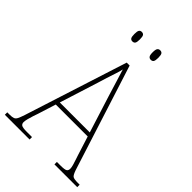

<svg xmlns="http://www.w3.org/2000/svg" viewBox="-263 -1008 1114 1114"><g transform="rotate(45 294.0 -451.0)"><path d="M-3 0V-20H16Q37 -20 47.5 -24Q58 -28 64.5 -41Q71 -54 80 -81L283 -714H307L515 -63Q525 -34 534.5 -27Q544 -20 575 -20H591V0H404V-20H433Q469 -20 478 -26.5Q487 -33 487 -48Q487 -57 482.5 -73.5Q478 -90 472 -107Q466 -124 463 -134L426 -251H164L129 -140Q125 -129 119 -111Q113 -93 108.5 -75Q104 -57 104 -47Q104 -33 113.5 -26.5Q123 -20 158 -20H200V0ZM172 -276H418L347 -501Q333 -547 318.5 -594Q304 -641 295 -670Q292 -654 283 -626.5Q274 -599 264 -568.5Q254 -538 247 -513ZM370 -824Q359 -824 353 -832Q347 -840 347 -863Q347 -886 353 -894Q359 -902 370 -902Q382 -902 387.5 -894Q393 -886 393 -863Q393 -840 387.5 -832Q382 -824 370 -824ZM219 -824Q208 -824 202.5 -832Q197 -840 197 -863Q197 -886 202.5 -894Q208 -902 219 -902Q231 -902 236.5 -894Q242 -886 242 -863Q242 -840 236.5 -832Q231 -824 219 -824Z"/></g></svg>

Font: Noto Serif Hebrew SemiCondensed Thin
Style: Regular
Weight: 100
Width: 4
Designer: Monotype Design Team
Foundry: Monotype Imaging Inc.
Version: Version 2.004; ttfautohint (v1.8.4.7-5d5b)